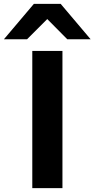

<svg xmlns="http://www.w3.org/2000/svg" viewBox="-48 -967 486 987"><path d="M118 0V-705H273V0ZM-28 -765 126 -947H264L418 -765H298L195 -869L91 -765Z"/></svg>

Font: Nunito Sans 7pt Expanded
Style: Bold
Weight: 700
Width: 7
Designer: Vernon Adams
Foundry: Vernon Adams
Version: Version 3.101;gftools[0.9.27]